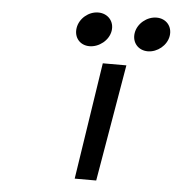

<svg xmlns="http://www.w3.org/2000/svg" viewBox="-49 -691 702 738"><g transform="rotate(5 302.5 -322.0)"><path d="M503 -512C540 -512 576 -541 582 -578C588 -615 563 -644 526 -644C489 -644 453 -615 447 -578C441 -541 466 -512 503 -512ZM278 -512C315 -512 352 -541 358 -578C364 -615 338 -644 301 -644C264 -644 229 -615 223 -578C217 -541 241 -512 278 -512ZM426 -451H335L266 0H349Z"/></g></svg>

Font: Charger Monospace
Style: Regular
Weight: 400
Designer: Jasper
Foundry: Cannot Into Space Fonts
Version: Version 0.980